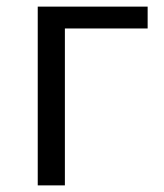

<svg xmlns="http://www.w3.org/2000/svg" viewBox="-20 -560 494 580"><path d="M94 0H176V-474H426V-540H94Z"/></svg>

Font: ChiuKong Gothic CL Normal
Style: Regular
Weight: 350
Designer: Ryoko NISHIZUKA 西塚涼子 (kana, bopomofo & ideographs); Paul D. Hunt (Latin, Greek & Cyrillic); Sandoll Communications 산돌커뮤니
Foundry: Adobe
Version: Version 1.300